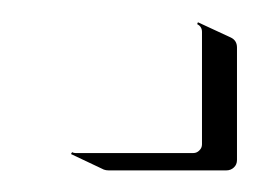

<svg xmlns="http://www.w3.org/2000/svg" viewBox="-20 -325 245 175"><path d="M44.7 -184.6 45.7 -186.3Q47.1 -185.5 48.8 -185.5H156.2Q159.4 -185.5 161.7 -187.9Q164.1 -190.2 164.1 -193.4V-295.9Q164.1 -300.8 159.7 -303L160.4 -304.7L190.4 -290.8Q196 -288.1 196 -281.7V-179.2Q196 -175 193.2 -172.4Q190.4 -169.7 186.3 -169.7H78.9Q76.7 -169.7 74.7 -170.4Z"/></svg>

Font: AgreloyOut1
Style: Medium
Weight: 400
Designer: gluk
Foundry: gluk
Version: Version 0.27